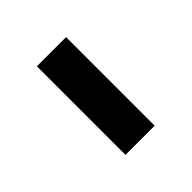

<svg xmlns="http://www.w3.org/2000/svg" viewBox="-0 -504 400 400"><g transform="rotate(45 199.5 -304.0)"><path d="M330 -261V-347H69V-261Z"/></g></svg>

Font: IBMKR
Style: Regular
Weight: 400
Designer: Mike Abbink; Paul van der Laan; Pieter van Rosmalen; Wujin Sim; Chorong Kim; Dohee Lee;
Foundry: Sandoll Inc.
Version: Version 1.002